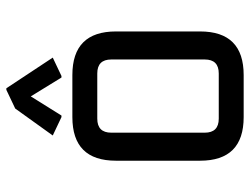

<svg xmlns="http://www.w3.org/2000/svg" viewBox="-111 -673 784 602"><g transform="rotate(-90 281.0 -372.0)"><path d="M210 -78.1H351.6Q395.5 -78.1 395.5 -122.1V-415Q395.5 -459 351.6 -459H210Q166 -459 166 -415V-122.1Q166 -78.1 210 -78.1ZM214.8 0Q78.1 0 78.1 -136.7V-400.4Q78.1 -537.1 214.8 -537.1H346.7Q483.4 -537.1 483.4 -400.4V-136.7Q483.4 0 346.7 0ZM300.3 -744.1H305.2L401.4 -598.6L343.8 -571.3H338.9L279.8 -667.5L219.7 -571.3H214.8L157.2 -598.6L241.7 -716.3Z"/></g></svg>

Font: Nova Square
Style: Book
Weight: 400
Designer: Wojciech Kalinowski "wmk69" (wmk69@o2.pl)
Foundry: Wojciech Kalinowski "wmk69" (wmk69@o2.pl)
Version: Version 3.1.0; 2021-05-23